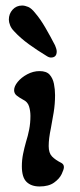

<svg xmlns="http://www.w3.org/2000/svg" viewBox="-20 -664 288 694"><path d="M164 -456Q157 -456 148 -462Q115 -482 84.5 -504Q54 -526 31 -551Q21 -561 16.5 -572.5Q12 -584 12 -593Q12 -614 25.5 -629Q39 -644 60 -644Q70 -644 82 -639Q94 -634 108 -616Q126 -595 144 -564Q162 -533 179 -500Q181 -495 183 -489Q185 -483 185 -478Q185 -456 164 -456ZM123 10Q93 10 76 -6.5Q59 -23 59 -63Q59 -86 63.5 -108Q68 -130 74 -151Q81 -173 85.5 -196Q90 -219 90 -245Q90 -263 85 -279.5Q80 -296 63 -304Q50 -311 40.5 -318.5Q31 -326 31 -338Q31 -352 44 -368Q57 -384 78.5 -395.5Q100 -407 123 -407Q148 -407 159.5 -394Q171 -381 175 -361Q179 -341 179 -320Q179 -288 174 -257.5Q169 -227 164 -201Q160 -182 158 -166Q156 -150 156 -136Q156 -111 168 -98.5Q180 -86 202 -75Q211 -70 211 -60Q211 -52 203 -35Q195 -18 175.5 -4Q156 10 123 10Z"/></svg>

Font: Akaya Telivigala
Style: Regular
Weight: 400
Designer: Vaishnavi Murthy Yerkadithaya, Juan Luis Blanco Aristondo
Version: Version 1.002; ttfautohint (v1.8.3)